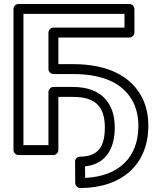

<svg xmlns="http://www.w3.org/2000/svg" viewBox="-20 -756 799 967"><path d="M409 140 408 82C523 70 558 -21 558 -114C558 -238 489 -318 348 -318H249C234 -318 224 -304 224 -293V-25H98V-686H607V-617H249C234 -617 224 -603 224 -592V-408C224 -393 238 -383 249 -383H348C513 -383 609 -328 653 -237C668 -205 677 -167 677 -122C677 39 576 132 409 140ZM727 -122C727 -173 718 -218 699 -258C644 -372 524 -433 348 -433H274V-567H632C643 -567 657 -577 657 -592V-711C657 -722 647 -736 632 -736H73C62 -736 48 -726 48 -711V0C48 11 58 25 73 25H249C260 25 274 15 274 0V-268H348C465 -268 508 -215 508 -114C508 -25 480 33 383 33C369 33 358 44 358 58L359 166C359 178 370 191 384 191C595 191 727 71 727 -122Z"/></svg>

Font: Asimov
Style: XWidOu
Weight: 500
Designer: Google
Version: Version 2.000980; 2014